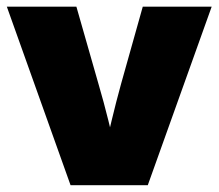

<svg xmlns="http://www.w3.org/2000/svg" viewBox="-20 -542 640 562"><path d="M186.5 0 0 -522.5H203.6L268.1 -296.9Q283.7 -243.7 297.1 -189.7Q310.5 -135.7 323.7 -80.1H280.8Q293.9 -135.7 306.9 -189.7Q319.8 -243.7 334.5 -296.9L397.9 -522.5H599.6L412.6 0Z"/></svg>

Font: Inter 28pt Black
Style: Regular
Weight: 900
Designer: Rasmus Andersson
Foundry: rsms
Version: Version 4.001;git-66647c0bb